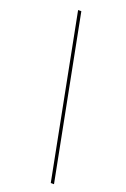

<svg xmlns="http://www.w3.org/2000/svg" viewBox="-178 -796 699 1061"><g transform="rotate(20 171.5 -265.0)"><path d="M105 -740 290 210H271L86 -740Z"/></g></svg>

Font: Georama ExtraCondensed Thin Thin
Style: Italic
Weight: 250
Italic angle: -9°
Version: Version 1.001